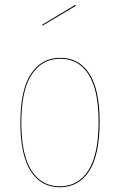

<svg xmlns="http://www.w3.org/2000/svg" viewBox="-20 -767 497 796"><path d="M292.5 -747.1 294.9 -743.2 156.7 -661.1 154.8 -664.6ZM393.1 -262.2Q393.1 -125.5 349.9 -58.1Q306.6 9.3 228 9.3Q149.9 9.3 107.2 -57.9Q64.5 -125 64.5 -258.3Q64.5 -394.5 108.4 -460.9Q152.3 -527.3 230 -527.3Q307.6 -527.3 350.3 -461.4Q393.1 -395.5 393.1 -262.2ZM68.4 -258.3Q68.4 -126.5 110.1 -60.5Q151.9 5.4 228 5.4Q304.7 5.4 346.7 -61Q388.7 -127.4 388.7 -262.2Q388.7 -393.6 347.2 -458.5Q305.7 -523.4 230 -523.4Q154.3 -523.4 111.3 -458Q68.4 -392.6 68.4 -258.3Z"/></svg>

Font: Fira Sans Compressed Four
Style: Regular
Weight: 100
Width: 1
Designer: Carrois Corporate & Edenspiekermann AG
Foundry: Carrois Corporate GbR & Edenspiekermann AG
Version: Version 4.203;PS 004.203;hotconv 1.0.88;makeotf.lib2.5.64775